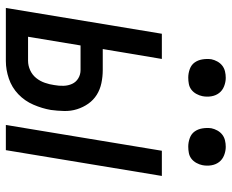

<svg xmlns="http://www.w3.org/2000/svg" viewBox="-86 -686 773 640"><g transform="rotate(90 300.0 -366.5)"><path d="M397 0 483 -520H567L481 0ZM7 0 93 -520H177L144 -323H214Q236 -323 257.5 -318.5Q279 -314 296.5 -303Q314 -292 326 -275Q338 -258 344.5 -237.5Q351 -217 350.5 -194.5Q350 -172 347 -150Q342 -121 329.5 -92Q317 -63 294.5 -41.5Q272 -20 242.5 -10Q213 0 184 0ZM183 -74Q199 -74 214.5 -81Q230 -88 240.5 -101Q251 -114 256.5 -130Q262 -146 264 -161Q267 -177 266.5 -192.5Q266 -208 260 -221Q254 -234 241.5 -241.5Q229 -249 214 -249H132L103 -74ZM469 -608Q455 -608 441 -613Q427 -618 419 -629Q411 -640 408.5 -655Q406 -670 408 -685Q410 -695 415.5 -705Q421 -715 429.5 -721.5Q438 -728 448.5 -730.5Q459 -733 470 -733Q484 -733 498 -727.5Q512 -722 520.5 -711Q529 -700 531.5 -685Q534 -670 531 -655Q529 -645 523.5 -635Q518 -625 509.5 -618.5Q501 -612 490.5 -610Q480 -608 469 -608ZM239 -608Q225 -608 211 -613Q197 -618 189 -629Q181 -640 178.5 -655Q176 -670 178 -685Q180 -695 185.5 -705Q191 -715 199.5 -721.5Q208 -728 218.5 -730.5Q229 -733 240 -733Q254 -733 268 -727.5Q282 -722 290.5 -711Q299 -700 301.5 -685Q304 -670 301 -655Q299 -645 293.5 -635Q288 -625 279.5 -618.5Q271 -612 260.5 -610Q250 -608 239 -608Z"/></g></svg>

Font: Iosevka Extended Oblique
Style: Regular
Weight: 400
Width: 7
Italic angle: -9°
Monospace: yes
Designer: Belleve Invis
Foundry: Belleve Invis
Version: Version 32.0.1; ttfautohint (v1.8.4)